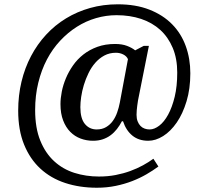

<svg xmlns="http://www.w3.org/2000/svg" viewBox="-20 -734 961 896"><path d="M868.2 -392.1Q868.2 -319.8 850.6 -261.5Q833 -203.1 804.7 -162.1Q776.4 -121.1 741.5 -99.1Q706.5 -77.1 671.9 -77.1Q627.4 -77.1 597.9 -101.1Q568.4 -125 554.2 -168H548.8Q538.6 -148.4 525.6 -131.8Q512.7 -115.2 496.3 -103Q480 -90.8 459.7 -84Q439.5 -77.1 414.1 -77.1Q383.8 -77.1 356.2 -87.4Q328.6 -97.7 307.9 -118.7Q287.1 -139.6 274.7 -171.9Q262.2 -204.1 262.2 -248Q262.2 -274.9 268.3 -306.2Q274.4 -337.4 287.4 -368.4Q300.3 -399.4 320.6 -428.5Q340.8 -457.5 369.1 -479.7Q397.5 -502 434.3 -515.4Q471.2 -528.8 517.1 -528.8Q549.3 -528.8 572.5 -520Q595.7 -511.2 610.8 -499L650.9 -520H674.8L624 -265.1Q622.6 -253.4 620.6 -241.7Q619.1 -231.9 618.2 -220.2Q617.2 -208.5 617.2 -198.2Q617.2 -180.7 622.3 -167.7Q627.4 -154.8 635.7 -146.2Q644 -137.7 655 -133.8Q666 -129.9 678.2 -129.9Q700.2 -129.9 723.1 -147.5Q746.1 -165 764.6 -199Q783.2 -232.9 795.2 -282.2Q807.1 -331.5 807.1 -395Q807.1 -460.4 786.1 -510.5Q765.1 -560.5 727.8 -594.5Q690.4 -628.4 638.4 -645.8Q586.4 -663.1 523.9 -663.1Q475.1 -663.1 428 -649.4Q380.9 -635.7 338.9 -609.1Q296.9 -582.5 261 -544.2Q225.1 -505.9 199.2 -456.8Q173.3 -407.7 158.7 -348.1Q144 -288.6 144 -220.2Q144 -136.7 168 -77.9Q191.9 -19 232.7 18.3Q273.4 55.7 327.4 72.8Q381.3 89.8 441.9 89.8Q482.9 89.8 519.5 82.8Q556.2 75.7 588.1 64Q620.1 52.2 647.2 37.4Q674.3 22.5 695.8 6.8L719.2 43Q694.3 61.5 663.6 79.3Q632.8 97.2 596.9 111.1Q561 125 519.8 133.5Q478.5 142.1 432.1 142.1Q351.6 142.1 284.2 119.9Q216.8 97.7 168.2 52.7Q119.6 7.8 92.3 -59.6Q64.9 -127 64.9 -217.8Q64.9 -288.6 80.3 -352.8Q95.7 -417 124.8 -472.2Q153.8 -527.3 195.1 -572Q236.3 -616.7 288.1 -648.2Q339.8 -679.7 400.6 -696.8Q461.4 -713.9 529.8 -713.9Q613.8 -713.9 677.2 -689Q740.7 -664.1 783.2 -620.8Q825.7 -577.6 846.9 -518.8Q868.2 -460 868.2 -392.1ZM355 -233.9Q355 -181.2 376.2 -155.5Q397.5 -129.9 431.2 -129.9Q456.5 -129.9 475.1 -140.9Q493.7 -151.9 506.3 -169.4Q519 -187 526.9 -209.5Q534.7 -231.9 539.1 -254.9L577.1 -458Q570.8 -472.2 554.9 -480Q539.1 -487.8 521 -487.8Q491.2 -487.8 467 -474.9Q442.9 -461.9 424.6 -440.9Q406.2 -419.9 393.1 -392.8Q379.9 -365.7 371.3 -337.4Q362.8 -309.1 358.9 -282.2Q355 -255.4 355 -233.9Z"/></svg>

Font: Noto Serif Khmer
Style: Regular
Weight: 300
Designer: Danh Hong
Foundry: Danh Hong
Version: Version 1.00 June 24, 2012, initial release